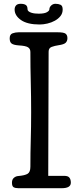

<svg xmlns="http://www.w3.org/2000/svg" viewBox="-20 -991 414 1011"><path d="M234 -65H319Q338 -65 345.5 -55.5Q353 -46 353 -29Q353 0 305 0H77Q61 0 52 -5Q43 -10 43 -29Q43 -46 53 -54.5Q63 -63 75 -64Q111 -67 125.5 -76Q140 -85 140 -113Q140 -187 142 -254.5Q144 -322 144 -401Q144 -481 142 -559Q140 -637 140 -717Q140 -734 127.5 -742Q115 -750 78 -752Q52 -754 41.5 -761.5Q31 -769 31 -789Q31 -810 46 -815.5Q61 -821 78 -821H284Q316 -821 325.5 -813.5Q335 -806 335 -790Q335 -775 326 -766Q317 -757 289 -753Q268 -750 252 -744Q236 -738 236 -719ZM310 -941Q310 -921 298.5 -906.5Q287 -892 269 -882Q251 -872 229.5 -867Q208 -862 189 -862Q124 -862 90.5 -885.5Q57 -909 57 -941Q57 -954 64.5 -962.5Q72 -971 89 -971Q106 -971 115.5 -965Q125 -959 125 -942Q125 -936 130.5 -931.5Q136 -927 145 -924Q154 -921 164.5 -920Q175 -919 184 -919Q213 -919 226.5 -926.5Q240 -934 240 -942Q240 -953 249.5 -962Q259 -971 272 -971Q287 -971 298.5 -966Q310 -961 310 -941Z"/></svg>

Font: Life Savers ExtraBold
Style: Regular
Weight: 800
Designer: Pablo Impallari, Rodrigo Fuenzalida, Brenda Gallo
Foundry: Pablo Impallari, Rodrigo Fuenzalida, Brenda Gallo
Version: Version 3.001; ttfautohint (v0.95) -l 8 -r 50 -G 200 -x 14 -